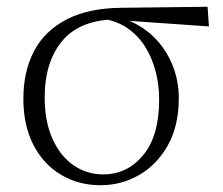

<svg xmlns="http://www.w3.org/2000/svg" viewBox="-20 -533 658 567"><path d="M277 14Q212 14 160 -17Q108 -48 78.5 -105.5Q49 -163 49 -241Q49 -322 80.5 -382Q112 -442 176.5 -475.5Q241 -509 338 -510L593 -513L597 -455L339 -473L326 -476Q217 -475 164.5 -413Q112 -351 112 -245Q112 -174 135 -123Q158 -72 197 -45Q236 -18 285 -18Q356 -18 403 -75Q450 -132 450 -239Q450 -284 439 -324.5Q428 -365 407 -397.5Q386 -430 354.5 -451Q323 -472 281 -478L291 -487Q340 -484 380 -463Q420 -442 448.5 -408.5Q477 -375 492.5 -332.5Q508 -290 508 -243Q508 -161 475.5 -103.5Q443 -46 390.5 -16Q338 14 277 14Z"/></svg>

Font: Noto Serif JP
Style: Regular
Weight: 200
Designer: Ryoko NISHIZUKA 西塚涼子 (kana & ideographs); Frank Grießhammer (Latin, Greek & Cyrillic); Wenlong ZHANG 张文龙 (bopomofo); San
Foundry: Adobe
Version: Version 2.001;hotconv 1.1.0;makeotfexe 2.6.0